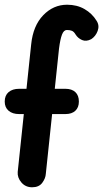

<svg xmlns="http://www.w3.org/2000/svg" viewBox="-30 -792 437 813"><path d="M106 1Q78 1 60.5 -19.5Q43 -40 45 -64L102 -604Q110 -683 153 -727.5Q196 -772 254 -772Q296 -772 328 -753.5Q360 -735 379 -704Q392 -684 383.5 -661Q375 -638 356 -626Q335 -615 317.5 -622.5Q300 -630 290 -646Q283 -658 274.5 -661.5Q266 -665 253 -665Q240 -665 232.5 -645.5Q225 -626 220 -587L164 -56Q163 -37 149 -18Q135 1 106 1ZM51 -309Q23 -309 6.5 -323Q-10 -337 -10 -362Q-10 -388 6.5 -402Q23 -416 51 -416H247Q274 -416 289 -402Q304 -388 304 -362Q304 -337 289 -323Q274 -309 247 -309Z"/></svg>

Font: Edu SA Beginner
Style: Bold
Weight: 700
Version: Version 1.003